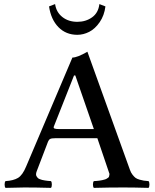

<svg xmlns="http://www.w3.org/2000/svg" viewBox="-20 -909 750 931"><path d="M266.1 -283.2H435.1L345.2 -543H338.9L241.2 -295.9Q238.3 -288.6 243.9 -285.9Q249.5 -283.2 266.1 -283.2ZM212.9 -222.2 158.2 -79.1Q155.3 -71.8 154.8 -65.4Q154.3 -59.1 157 -54.7Q159.7 -50.3 162.8 -46.6Q166 -43 172.4 -40.5Q178.7 -38.1 184.1 -36.6Q189.5 -35.2 198 -33.9Q206.5 -32.7 212.2 -32Q217.8 -31.2 227.1 -30.8Q231.4 -26.4 231.4 -14.4Q231.4 -2.4 227.1 2Q152.8 0 98.1 0Q66.4 0 6.8 2Q2.4 -2.4 2.4 -14.4Q2.4 -26.4 6.8 -30.8Q45.4 -33.2 67.4 -46.4Q89.4 -59.6 106.9 -102.1L331.1 -629.9Q355 -629.9 403.8 -658.2L609.9 -85.9Q614.7 -71.8 622.6 -61.8Q630.4 -51.8 637.2 -46.6Q644 -41.5 657 -37.8Q669.9 -34.2 677 -33.2Q684.1 -32.2 700.2 -30.8Q704.6 -26.4 704.6 -14.4Q704.6 -2.4 700.2 2Q627.9 0 579.1 0Q509.3 0 435.1 2Q430.7 -2.4 430.7 -14.4Q430.7 -26.4 435.1 -30.8Q443.4 -31.2 449.2 -31.7Q455.1 -32.2 462.6 -33.2Q470.2 -34.2 475.3 -35.4Q480.5 -36.6 486.8 -38.3Q493.2 -40 496.3 -42Q499.5 -43.9 503.9 -46.9Q508.3 -49.8 508.8 -53.5Q509.3 -57.1 510.5 -61.8Q511.7 -66.4 508.8 -71.8L452.1 -238.8H248Q230.5 -238.8 223.6 -235.4Q216.8 -231.9 212.9 -222.2ZM217.8 -877.9 247.1 -889.2Q252.9 -849.6 282.5 -826.4Q312 -803.2 355 -803.2Q396 -803.2 426.5 -825Q457 -846.7 461.9 -889.2L491.2 -877.9Q485.8 -834 463.4 -801.5Q440.9 -769 412.6 -754.6Q384.3 -740.2 355 -740.2Q299.8 -740.2 263.4 -777.3Q227.1 -814.5 217.8 -877.9Z"/></svg>

Font: Common Serif Medium
Style: Regular
Weight: 500
Designer: Philipp H. Poll, Khaled Hosny
Foundry: Stefan Peev, Context Ltd.
Version: Version 1.026